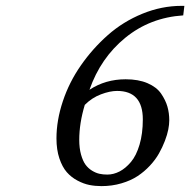

<svg xmlns="http://www.w3.org/2000/svg" viewBox="-20 -629 653 659"><path d="M608.9 -576.2Q495.1 -568.8 410.2 -499.5Q325.2 -430.2 287.1 -320.8Q341.8 -356.9 411.1 -356.9Q455.1 -356.9 486.3 -343.5Q517.6 -330.1 533 -307.6Q548.3 -285.2 554.7 -262.9Q561 -240.7 561 -215.8Q561 -202.1 557.6 -184.6Q554.2 -167 545.9 -145.3Q537.6 -123.5 525.6 -102.3Q513.7 -81.1 494.6 -60.5Q475.6 -40 452.4 -24.7Q429.2 -9.3 397 0.2Q364.7 9.8 328.1 9.8Q306.6 9.8 286.9 5.9Q267.1 2 245.8 -9.3Q224.6 -20.5 209.2 -38.1Q193.8 -55.7 183.8 -85.4Q173.8 -115.2 173.8 -153.8Q173.8 -215.8 195.6 -281.2Q217.3 -346.7 257.6 -404.5Q297.9 -462.4 350.1 -508.5Q402.3 -554.7 468.5 -581.8Q534.7 -608.9 603 -608.9H612.8ZM381.8 -316.9Q357.4 -316.9 326.4 -305.2Q295.4 -293.5 271 -269Q252 -206.1 252 -148.9Q252 -120.6 258.1 -98.6Q264.2 -76.7 273.4 -64Q282.7 -51.3 295.9 -43.2Q309.1 -35.2 321.5 -32.5Q334 -29.8 348.1 -29.8Q369.6 -29.8 390.4 -40.5Q411.1 -51.3 429.4 -73Q447.8 -94.7 459 -132.6Q470.2 -170.4 470.2 -219.2Q470.2 -316.9 381.8 -316.9Z"/></svg>

Font: Linear Smooth
Style: Italic
Weight: 400
Designer: Philipp H. Poll, Flanker
Foundry: Philipp H. Poll, reworked by Flanker
Version: Version 1.061 | FøM Fix